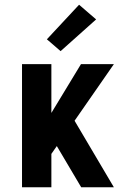

<svg xmlns="http://www.w3.org/2000/svg" viewBox="-20 -791 540 811"><path d="M73 0V-520H197V-314L322 -520H461L295 -281L461 0H323L220 -174L197 -141V0ZM236 -575 178 -625 314 -771 386 -709Z"/></svg>

Font: Iosevka SS04 Extrabold
Style: Regular
Weight: 800
Monospace: yes
Designer: Belleve Invis
Foundry: Belleve Invis
Version: Version 19.0.0; ttfautohint (v1.8.4)